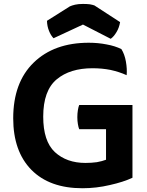

<svg xmlns="http://www.w3.org/2000/svg" viewBox="-20 -957 768 1000"><path d="M669.9 -31.2Q669.9 -126 669.9 -410.2Q600.6 -410.2 392.6 -410.2Q388.7 -401.4 385.7 -383.8Q382.8 -366.2 382.8 -346.7Q382.8 -327.1 385.7 -310.5Q388.7 -293 392.6 -284.2Q439.5 -284.2 532.2 -284.2Q532.2 -244.1 532.2 -125Q511.7 -117.2 484.4 -112.3Q456.1 -108.4 424.8 -108.4Q327.1 -108.4 265.6 -165Q205.1 -221.7 205.1 -349.6Q205.1 -485.4 275.4 -543.9Q344.7 -601.6 461.9 -601.6Q511.7 -601.6 555.7 -592.8Q600.6 -583 639.6 -565.4Q642.6 -597.7 635.7 -636.7Q628.9 -674.8 612.3 -701.2Q579.1 -717.8 535.2 -725.6Q491.2 -734.4 442.4 -734.4Q261.7 -734.4 155.3 -630.9Q48.8 -527.3 48.8 -340.8Q48.8 -168.9 143.6 -72.3Q238.3 23.4 409.2 23.4Q481.4 23.4 551.8 6.8Q622.1 -8.8 669.9 -31.2ZM412.1 -829.1Q448.2 -810.5 556.6 -754.9Q573.2 -766.6 586.9 -790Q600.6 -812.5 605.5 -841.8Q560.5 -871.1 471.7 -928.7Q463.9 -931.6 448.2 -934.6Q432.6 -936.5 412.1 -936.5Q387.7 -936.5 371.1 -932.6Q354.5 -928.7 343.8 -923.8Q304.7 -899.4 224.6 -848.6Q225.6 -819.3 235.4 -795.9Q244.1 -773.4 258.8 -757.8Q309.6 -781.2 412.1 -829.1Z"/></svg>

Font: cl
Style: Bold
Weight: 400
Designer: Mitja Miklavcic
Version: Version 7.504; 2011; Build 1021